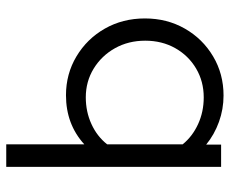

<svg xmlns="http://www.w3.org/2000/svg" viewBox="-82 -468 753 630"><g transform="rotate(90 295.0 -152.5)"><path d="M453 204V-52Q387 8 292 8Q222.1 8 164.5 -26.4Q106.9 -60.8 73.4 -119.5Q40 -178.2 40 -251Q40 -323.6 73.4 -382Q106.8 -440.5 164.4 -474.7Q222 -509 293 -509Q337.6 -509 379.3 -494Q421 -479 454 -452V-501H527V204ZM299 -57Q346 -57 386.5 -75.5Q427 -94 453 -127V-375Q427 -407 386.7 -425.5Q346.4 -444 299 -444Q246.8 -444 204.4 -419Q162 -394 137.5 -350.5Q113 -307 113 -252Q113 -197 137.6 -152.9Q162.3 -108.8 204.6 -82.9Q246.9 -57 299 -57Z"/></g></svg>

Font: Red Hat Display
Style: Regular
Weight: 300
Designer: Pentagram, MCKL
Foundry: Pentagram, MCKL
Version: Version 1.023